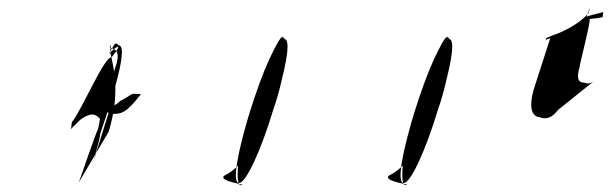

<svg xmlns="http://www.w3.org/2000/svg" viewBox="-20 -539 1764 555"><path d="M188 -186C186 -180 187 -166 183 -164L207 -188C218 -200 237 -208 247 -208C256 -208 267 -200 269 -194C267 -188 266 -172 262 -162C261 -166 208 -12 208 -12L294 -158C327 -266 311 -337 298 -390C303 -412 296 -412 298 -400C321 -398 326 -380 314 -346L288 -262C278 -228 281 -207 314 -210C338 -210 356 -226 388 -268C385 -266 370 -268 365 -268C360 -268 330 -246 328 -248C322 -240 309 -233 305 -233L298 -226L249 -69C249 -69 273 -153 269 -150C285 -198 358 -407 323 -408C312 -418 314 -416 295 -384C319 -408 337 -416 303 -374C280 -374 220 -227 188 -186Z M637 -36C683 -62 746 -146 777 -243C811 -352 813 -432 796 -432C786 -432 738 -334 699 -205C663 -88 661 -4 675 -4C708 -4 589 -16 637 -36ZM703 -218C667 -101 650 -10 671 -10C691 -10 734 -103 770 -222C806 -338 823 -426 802 -426C779 -426 741 -338 703 -218Z M1113 -36C1159 -62 1222 -146 1253 -243C1287 -352 1289 -432 1272 -432C1262 -432 1214 -334 1175 -205C1139 -88 1137 -4 1151 -4C1184 -4 1065 -16 1113 -36ZM1179 -218C1143 -101 1126 -10 1147 -10C1167 -10 1210 -103 1246 -222C1282 -338 1299 -426 1278 -426C1255 -426 1217 -338 1179 -218Z M1558 -424C1554 -424 1572 -427 1571 -430L1522 -278C1510 -234 1514 -203 1540 -200C1560 -193 1575 -198 1594 -222L1695 -303C1681 -295 1677 -298 1669 -300C1650 -300 1646 -315 1656 -347C1653 -344 1690 -484 1684 -484C1684 -484 1723 -488 1722 -490L1724 -505C1726 -503 1677 -494 1676 -490L1685 -519C1685 -517 1683 -508 1681 -501C1655 -469 1601 -444 1578 -437C1571 -434 1553 -428 1558 -424Z"/></svg>

Font: Zinc
Style: Obl
Weight: 400
Version: Version 1